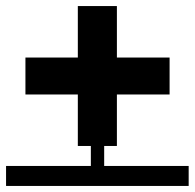

<svg xmlns="http://www.w3.org/2000/svg" viewBox="-22 -601 643 634"><path d="M235 -119V-581H364V-119ZM-2 13V-53H601V13ZM278 0V-332H322V0ZM62 -289V-411H538V-289Z"/></svg>

Font: Montserrat Underline Thin
Style: Bold
Weight: 700
Version: Version 9.000